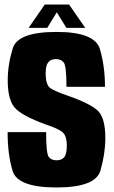

<svg xmlns="http://www.w3.org/2000/svg" viewBox="-20 -821 502 845"><path d="M229 4Q57.5 4 35.5 -68.5Q13.5 -141 13.5 -239.5H183Q183 -145.5 194.5 -130.5Q206 -115.5 228.5 -115.5Q251 -115.5 262.5 -129Q274 -142.5 274 -180Q274 -224 254.5 -239.8Q235 -255.5 182 -273Q74.5 -312 44.2 -348Q14 -384 14 -467.5Q14 -536.5 36.2 -608.5Q58.5 -680.5 228.5 -680.5Q397.5 -680.5 419.8 -604.8Q442 -529 442 -439H272.5Q272.5 -531 260.5 -546Q248.5 -561 227 -561Q204 -561 192.5 -547Q181 -533 181 -499Q181 -447 201.8 -433Q222.5 -419 278 -400Q383.5 -363 413.5 -330.5Q443.5 -298 443.5 -214.5Q443.5 -143.5 421.8 -69.8Q400 4 229 4ZM106 -698.5 177 -801H284L355 -698.5H272L230 -767L188 -698.5Z"/></svg>

Font: Anybody Condensed ExtraBold
Style: Regular
Weight: 800
Width: 3
Designer: Tyler Finck
Foundry: Etcetera Type Company
Version: Version 1.010; ttfautohint (v1.8.3) -l 8 -r 50 -G 200 -x 14 